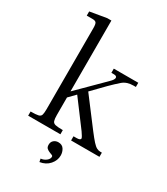

<svg xmlns="http://www.w3.org/2000/svg" viewBox="-215 -786 932 1073"><g transform="rotate(30 251.0 -250.0)"><path d="M39 0V-27Q73 -27 88 -30.5Q103 -34 106.5 -46.5Q110 -59 110 -83V-606Q110 -632 104 -640Q98 -648 80 -648H43V-675L149 -693H176V-83Q176 -59 180 -46.5Q184 -34 199 -30.5Q214 -27 247 -27V0ZM316 0V-27H336Q348 -27 354.5 -30Q361 -33 361 -38Q361 -43 355 -52.5Q349 -62 341 -74L213 -245L253 -297L397 -107Q423 -73 438.5 -56Q454 -39 465.5 -33Q477 -27 489 -27H499V0ZM155 -175V-215L337 -396Q358 -416 357.5 -428Q357 -440 338 -440H322V-467H480V-440H465Q422 -440 395.5 -417Q369 -394 339 -364ZM223 193 219 173Q239 171 254 159Q269 147 269 133Q269 126 261.5 123.5Q254 121 245 117Q235 113 227 106Q219 99 219 83Q219 65 231 54.5Q243 44 260 44Q285 44 296.5 62Q308 80 308 102Q308 134 285 160.5Q262 187 223 193Z"/></g></svg>

Font: Frank Ruhl Libre Light
Style: Regular
Weight: 300
Designer: Yanek Iontef
Foundry: Fontef
Version: Version 6.003;gftools[0.9.30]